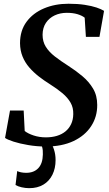

<svg xmlns="http://www.w3.org/2000/svg" viewBox="-20 -772 580 1026"><path d="M224.5 11Q176.5 11 131 3.2Q85.5 -4.5 52.2 -15.2Q19 -26 7 -35L33.5 -181.5H106.5L112 -72Q129.5 -58 160 -48Q190.5 -38 225 -38Q257.5 -38 284 -46Q310.5 -54 329.8 -69.8Q349 -85.5 360 -108.8Q371 -132 371.5 -162Q372.5 -196.5 357.2 -223.2Q342 -250 313.8 -273.8Q285.5 -297.5 246 -322.5Q215.5 -341.5 187.2 -363.5Q159 -385.5 136.2 -411.8Q113.5 -438 100.5 -470Q87.5 -502 87 -541Q87 -608.5 121.8 -655.5Q156.5 -702.5 215.2 -727.2Q274 -752 346 -752Q395 -752 432.5 -746.2Q470 -740.5 495.8 -731.8Q521.5 -723 536 -714L511.5 -575H439L432.5 -677.5Q418 -689 394 -696.2Q370 -703.5 337 -703.5Q301.5 -703.5 272.2 -689.8Q243 -676 225.5 -650Q208 -624 207.5 -586.5Q207.5 -549.5 224.8 -522Q242 -494.5 273.2 -470.2Q304.5 -446 346 -419.5Q385 -394.5 420 -365.2Q455 -336 477.2 -298.8Q499.5 -261.5 499.5 -211.5Q500 -148.5 467.2 -98Q434.5 -47.5 372.8 -18.2Q311 11 224.5 11ZM223.5 -15 249 -13Q260 1.5 268.5 27.2Q277 53 277 83.5Q277 127.5 260.2 161.5Q243.5 195.5 212 214.5Q180.5 233.5 136 233.5Q116 233.5 95.5 228.8Q75 224 63 216.5L72 142Q79 146 92.2 148.8Q105.5 151.5 120 151.5Q161 151.5 184.5 126.8Q208 102 209 54Q210 29.5 205.2 13.8Q200.5 -2 196.5 -13Z"/></svg>

Font: Merriweather 48pt SemiBold
Style: Italic
Weight: 600
Italic angle: -7.8°
Designer: Eben Sorkin
Foundry: Eben Sorkin
Version: Version 2.101